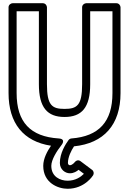

<svg xmlns="http://www.w3.org/2000/svg" viewBox="-20 -870 803 1190"><path d="M298 158C298 119.8 332.1 65.9 361.6 28.5C361.6 28.5 392.2 -8.8 343.6 -11.9C169 -23.2 83 -112.4 83 -293V-800H221V-348C221 -203.2 273.6 -145 380 -145C486.4 -145 539 -203.2 539 -348V-800H677V-293C677 -115.1 592.4 -25 423.1 -11.9C415.8 -11.4 408.9 -7.3 404.9 -1.9C386.6 22.9 351 78.3 351 140C351 180 383.6 204 413 204C437.6 204 456.2 191.6 467 182.5L500.1 207.3C481 226.3 448.3 250 399 250C354 250 298 226 298 158ZM248 158C248 264 340 300 399 300C504.6 300 555.1 219.5 557.4 215.9C563.2 205.8 561.7 191 551 183L479 129C466.9 119.9 452.5 123.3 444 134C441.4 137.7 427.4 154 413 154C408.4 154 401 150 401 140C401 103.1 422.2 61.6 438.8 36.9C623.7 18.2 727 -96.9 727 -293V-825C727 -835.7 717.1 -850 702 -850H514C503.3 -850 489 -840.1 489 -825V-348C489 -216.8 457.6 -195 380 -195C302.4 -195 271 -216.8 271 -348V-825C271 -835.7 261.1 -850 246 -850H58C47.3 -850 33 -840.1 33 -825V-293C33 -106.6 124.8 7 296.1 33.2C273.2 67.1 248 112.3 248 158Z"/></svg>

Font: Hussar Ekologiczny
Style: Regular
Weight: 400
Foundry: Cannot Into Space Fonts
Version: Version 0.97